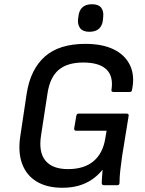

<svg xmlns="http://www.w3.org/2000/svg" viewBox="-20 -874 684 906"><path d="M274 12Q202 12 153.5 -17Q105 -46 84.5 -101Q64 -156 76 -233L106 -433Q124 -547 191.5 -607Q259 -667 383 -667Q463 -667 516.5 -641Q570 -615 593.5 -566Q617 -517 603 -450Q602 -440 592 -440H516Q504 -440 506 -450Q516 -514 482 -546.5Q448 -579 373 -579Q297 -579 256 -543.5Q215 -508 204 -432L174 -237Q161 -157 194 -116.5Q227 -76 301 -76Q377 -76 421.5 -113.5Q466 -151 477 -222L483 -257H340Q329 -257 330 -268L340 -327Q342 -338 351 -338H577Q589 -338 587 -327L556 -136Q551 -101 547.5 -69.5Q544 -38 544 -11Q544 0 533 0H471Q460 0 460 -11Q460 -22 461.5 -39Q463 -56 464 -72H463Q440 -44 412 -25.5Q384 -7 350 2.5Q316 12 274 12ZM402 -724Q372 -724 359 -740Q346 -756 348 -783L350 -795Q352 -822 367.5 -838Q383 -854 414 -854Q445 -854 457.5 -837.5Q470 -821 467 -795L466 -783Q464 -755 448 -739.5Q432 -724 402 -724Z"/></svg>

Font: Sofia Sans SemiBold
Style: Italic
Weight: 600
Italic angle: -9°
Designer: Botio Nikoltchev, Ani Petrova
Foundry: lettersoup
Version: Version 4.100-B